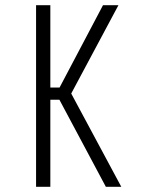

<svg xmlns="http://www.w3.org/2000/svg" viewBox="-20 -720 590 740"><path d="M119 0V-700H174V-382.5H209.5L377 -700H436.5L254.5 -359.5L447.5 0H388L209 -335.5H174V0Z"/></svg>

Font: Trispace SemiCondensed ExtraLight
Style: Regular
Weight: 200
Width: 4
Designer: Tyler Finck
Foundry: Etcetera Type Company
Version: Version 1.210; ttfautohint (v1.8.3)